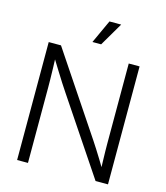

<svg xmlns="http://www.w3.org/2000/svg" viewBox="-134 -1042 989 1144"><g transform="rotate(15 360.5 -470.0)"><path d="M80.1 0V-727.5H155.8L489.3 -229Q502 -210 518.3 -184.3Q534.7 -158.7 552.2 -130.1Q569.8 -101.6 586.9 -72.3L577.6 -63Q576.7 -91.3 575.7 -123.3Q574.7 -155.3 574.2 -184.8Q573.7 -214.4 573.7 -233.9V-727.5H640.6V0H564L253.4 -463.4Q238.8 -484.9 220.5 -513.4Q202.1 -542 180.2 -577.6Q158.2 -613.3 131.8 -655.8L142.1 -668Q144 -622.1 145 -583.7Q146 -545.4 146.5 -515.1Q147 -484.9 147 -463.9V0ZM331.5 -795.4 397.9 -939.9H470.2L385.3 -795.4Z"/></g></svg>

Font: Inter 28pt Light
Style: Regular
Weight: 300
Designer: Rasmus Andersson
Foundry: rsms
Version: Version 4.001;git-66647c0bb